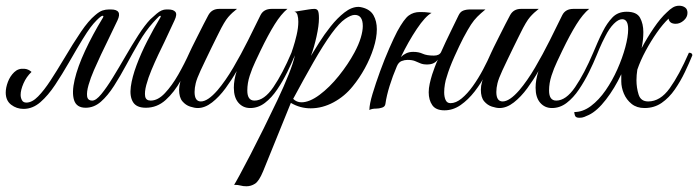

<svg xmlns="http://www.w3.org/2000/svg" viewBox="-30 -377 2436 670"><path d="M42 -46Q42 -36 46.5 -27.5Q51 -19 62 -19Q82 -19 103 -40.5Q124 -62 146.5 -96.5Q169 -131 191 -168Q226 -227 252.5 -266Q279 -305 302 -324Q317 -337 328 -340.5Q339 -344 350 -344H357Q398 -344 380 -306L344 -231Q335 -213 322.5 -186.5Q310 -160 298 -132.5Q286 -105 279 -80.5Q272 -56 274 -41Q276 -26 292 -26Q305 -26 323.5 -48.5Q342 -71 363.5 -106Q385 -141 407.5 -180Q430 -219 452.5 -254Q475 -289 495 -310Q500 -315 517 -329.5Q534 -344 550 -344H557Q575 -344 582 -335.5Q589 -327 579 -306L544 -231Q535 -213 522.5 -186.5Q510 -160 498.5 -132.5Q487 -105 480.5 -80.5Q474 -56 476.5 -41Q479 -26 496 -26Q521 -26 545.5 -52Q570 -78 592 -116.5Q614 -155 631 -193Q635 -193 639 -190.5Q643 -188 643 -184Q625 -139 601.5 -97Q578 -55 548 -28Q518 -1 479 -1Q446 -1 434 -21Q422 -41 426.5 -74.5Q431 -108 446.5 -149.5Q462 -191 484 -234Q506 -277 529 -315Q533 -322 529 -322Q526 -322 516 -311Q506 -300 504 -298Q478 -269 455.5 -230.5Q433 -192 411.5 -152Q390 -112 368 -77.5Q346 -43 322 -22Q298 -1 269 -1Q237 -1 228.5 -27.5Q220 -54 230.5 -99Q241 -144 267 -200Q293 -256 329 -315Q333 -322 328 -322Q323 -322 307 -306Q296 -295 285.5 -281Q275 -267 258 -239.5Q241 -212 210 -158Q187 -118 162.5 -81Q138 -44 111 -20.5Q84 3 52 3Q28 3 9 -11.5Q-10 -26 -10 -54Q-10 -71 -2.5 -91Q5 -111 19.5 -125Q34 -139 55 -137Q69 -136 80 -126Q62 -109 52 -86Q42 -63 42 -46Z M660 0Q649 0 633.5 -5Q618 -10 606.5 -23.5Q595 -37 595 -64Q595 -90 612 -124Q629 -158 642 -184Q631 -184 631 -193Q632 -196 640 -212Q648 -228 659 -250Q670 -272 680.5 -292.5Q691 -313 697 -324Q709 -346 735 -346H797Q780 -333 766.5 -317.5Q753 -302 733 -261Q733 -261 726 -247Q719 -233 708.5 -211.5Q698 -190 687.5 -168Q677 -146 670 -131Q657 -103 653 -86.5Q649 -70 649 -56Q649 -23 671 -23Q695 -23 729 -62Q757 -95 784 -141Q811 -187 835.5 -236Q860 -285 879 -324Q890 -346 918 -346H973Q951 -328 928.5 -292Q906 -256 879 -200Q872 -185 861 -162Q850 -139 841.5 -113Q833 -87 833 -61Q833 -26 858 -26Q892 -26 924 -73Q956 -120 987 -193Q995 -193 996.5 -192Q998 -191 999 -184Q988 -157 972.5 -125.5Q957 -94 937.5 -65Q918 -36 894.5 -18Q871 0 843 0Q818 0 802 -18.5Q786 -37 786 -71Q786 -98 796 -129Q779 -99 757 -69Q735 -39 710 -19.5Q685 0 660 0Z M830 273Q818 273 809.5 270.5Q801 268 787 268Q791 262 806.5 233.5Q822 205 844 162.5Q866 120 890.5 70.5Q915 21 938 -27.5Q961 -76 977.5 -117.5Q994 -159 999 -184Q994 -184 990 -186Q986 -188 987 -193Q987 -193 993 -211Q999 -229 1005 -254.5Q1011 -280 1011 -301Q1011 -315 1008 -325Q1005 -335 997 -336L1047 -344Q1053 -345 1058 -345.5Q1063 -346 1067 -346Q1076 -346 1079.5 -339.5Q1083 -333 1083 -313Q1083 -288 1074.5 -249.5Q1066 -211 1055 -182Q1066 -200 1083.5 -228Q1101 -256 1124 -285Q1147 -314 1172 -333.5Q1197 -353 1221 -353Q1226 -353 1234 -351Q1262 -344 1273.5 -323.5Q1285 -303 1285 -275Q1285 -245 1273.5 -209Q1262 -173 1243 -138.5Q1224 -104 1201 -76Q1173 -41 1134 -20Q1095 1 1054 1Q1017 1 985 -18L888 221Q874 255 860 264Q846 273 830 273ZM1022 -20Q1050 -20 1085 -46Q1120 -72 1152.5 -112.5Q1185 -153 1207 -194Q1222 -222 1229 -245.5Q1236 -269 1236 -286Q1236 -325 1208 -325Q1195 -325 1174.5 -311Q1154 -297 1127 -260Q1098 -220 1063.5 -159.5Q1029 -99 993 -32Q1005 -20 1022 -20Z M1315 -15Q1314 -5 1303.5 -1.5Q1293 2 1283 2Q1267 2 1259 7Q1259 -13 1270 -49.5Q1281 -86 1296.5 -128.5Q1312 -171 1328.5 -208.5Q1345 -246 1356 -267Q1380 -311 1396.5 -323Q1413 -335 1435 -335Q1455 -335 1463.5 -333.5Q1472 -332 1476 -332Q1454 -320 1424.5 -276Q1395 -232 1369 -178Q1377 -186 1387.5 -191Q1398 -196 1412 -196Q1431 -196 1445 -189.5Q1459 -183 1484 -183Q1503 -183 1509 -195Q1525 -231 1542 -265.5Q1559 -300 1570 -323Q1576 -336 1586.5 -340Q1597 -344 1610 -344H1664Q1647 -330 1635.5 -318.5Q1624 -307 1613.5 -291Q1603 -275 1587 -245Q1574 -220 1556 -180Q1538 -140 1529 -109Q1525 -98 1522.5 -83Q1520 -68 1520 -55Q1520 -39 1525 -28Q1530 -17 1542 -17Q1561 -17 1581 -33.5Q1601 -50 1620 -76.5Q1639 -103 1655.5 -134Q1672 -165 1684 -193Q1692 -193 1694 -191Q1696 -189 1696 -184Q1684 -154 1666.5 -120.5Q1649 -87 1626.5 -58Q1604 -29 1577.5 -10.5Q1551 8 1521 8Q1491 8 1478.5 -10Q1466 -28 1466 -55Q1466 -69 1469.5 -85Q1473 -101 1478 -117Q1482 -129 1487 -142.5Q1492 -156 1498 -169Q1492 -161 1483 -156.5Q1474 -152 1460 -152Q1446 -152 1437 -156Q1428 -160 1418 -164Q1408 -168 1392 -168Q1382 -168 1371.5 -164Q1361 -160 1355 -146Q1340 -111 1329.5 -77Q1319 -43 1315 -15Z M1713 0Q1702 0 1686.5 -5Q1671 -10 1659.5 -23.5Q1648 -37 1648 -64Q1648 -90 1665 -124Q1682 -158 1695 -184Q1684 -184 1684 -193Q1685 -196 1693 -212Q1701 -228 1712 -250Q1723 -272 1733.5 -292.5Q1744 -313 1750 -324Q1762 -346 1788 -346H1850Q1833 -333 1819.5 -317.5Q1806 -302 1786 -261Q1786 -261 1779 -247Q1772 -233 1761.5 -211.5Q1751 -190 1740.5 -168Q1730 -146 1723 -131Q1710 -103 1706 -86.5Q1702 -70 1702 -56Q1702 -23 1724 -23Q1748 -23 1782 -62Q1810 -95 1837 -141Q1864 -187 1888.5 -236Q1913 -285 1932 -324Q1943 -346 1971 -346H2026Q2004 -328 1981.5 -292Q1959 -256 1932 -200Q1925 -185 1914 -162Q1903 -139 1894.5 -113Q1886 -87 1886 -61Q1886 -26 1911 -26Q1945 -26 1977 -73Q2009 -120 2040 -193Q2048 -193 2049.5 -192Q2051 -191 2052 -184Q2041 -157 2025.5 -125.5Q2010 -94 1990.5 -65Q1971 -36 1947.5 -18Q1924 0 1896 0Q1871 0 1855 -18.5Q1839 -37 1839 -71Q1839 -98 1849 -129Q1832 -99 1810 -69Q1788 -39 1763 -19.5Q1738 0 1713 0Z M1992 34Q1979 34 1976.5 26.5Q1974 19 1974 14Q2004 14 2032 -7Q2060 -28 2083.5 -62Q2107 -96 2124.5 -135.5Q2142 -175 2152 -212Q2162 -249 2162 -275Q2162 -310 2141 -310Q2128 -310 2112 -294Q2096 -278 2082 -250Q2071 -229 2062 -208Q2053 -187 2052 -184Q2052 -184 2052 -184Q2052 -184 2052 -184Q2047 -184 2043.5 -185Q2040 -186 2040 -193Q2046 -207 2055 -228Q2064 -249 2074 -268Q2088 -296 2107 -316Q2126 -336 2157 -336Q2192 -336 2203.5 -315Q2215 -294 2215 -265Q2215 -238 2209 -209Q2228 -245 2251.5 -279.5Q2275 -314 2297 -334Q2308 -345 2318 -351Q2328 -357 2340 -357Q2352 -357 2360.5 -351Q2369 -345 2369 -332Q2369 -317 2356 -305.5Q2343 -294 2328 -294Q2306 -294 2303 -312Q2283 -293 2262 -263Q2241 -233 2223 -199.5Q2205 -166 2194 -134Q2191 -115 2191 -97Q2191 -71 2198.5 -47Q2206 -23 2232 -23Q2274 -23 2307 -69Q2340 -115 2374 -193Q2386 -193 2386 -184Q2375 -157 2360 -125.5Q2345 -94 2325 -65Q2305 -36 2279 -18Q2253 0 2219 0Q2192 0 2174 -14.5Q2156 -29 2147 -50.5Q2138 -72 2138 -93V-118Q2115 -69 2084.5 -29.5Q2054 10 2025 24Q2016 28 2009 31Q2002 34 1992 34Z"/></svg>

Font: Great Vibes
Style: Regular
Weight: 400
Designer: Robert E. Leuschke, Viktoriya Grabowska, Viviana Monsalve, Eben Sorkin
Foundry: Robert E. Leuschke
Version: Version 1.103; ttfautohint (v1.8.4.7-5d5b)